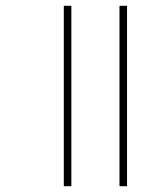

<svg xmlns="http://www.w3.org/2000/svg" viewBox="-20 -642 567 662"><path d="M392 0H418V-622H392ZM200 0H226V-622H200Z"/></svg>

Font: Noto Sans Gurmukhi Thin
Style: Regular
Weight: 100
Designer: Jelle Bosma - Monotype Design Team
Foundry: Monotype Imaging Inc.
Version: Version 2.004